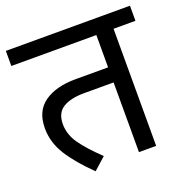

<svg xmlns="http://www.w3.org/2000/svg" viewBox="-117 -728 818 849"><g transform="rotate(-20 292.0 -304.0)"><path d="M481 -551V0H400V-328H261Q198 -328 162 -306Q126 -284 126 -231Q126 -182 157 -138Q188 -94 248 -37L191 14Q121 -54 83 -114Q45 -174 45 -241Q45 -322 100 -360.5Q155 -399 247 -399H400V-551H0V-622H584V-551Z"/></g></svg>

Font: hexlhindi05
Style: Book
Weight: 400
Designer: Jelle Bosma - Monotype Design Team
Foundry: Monotype Imaging Inc.
Version: Version 2.003